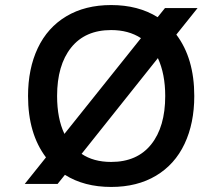

<svg xmlns="http://www.w3.org/2000/svg" viewBox="-20 -728 880 760"><path d="M678 -591Q749 -497 749 -348Q749 -240 710.5 -158.5Q672 -77 597.5 -32.5Q523 12 420 12Q313 12 237 -36L208 0H78L162 -105Q91 -199 91 -348Q91 -456 129.5 -537.5Q168 -619 242.5 -663.5Q317 -708 420 -708Q527 -708 604 -660L633 -696H762ZM235 -198 538 -577Q489 -609 420 -609Q317 -609 261.5 -539.5Q206 -470 206 -348Q206 -259 235 -198ZM605 -498 303 -119Q350 -87 420 -87Q523 -87 578.5 -156.5Q634 -226 634 -348Q634 -435 605 -498Z"/></svg>

Font: Amiko SemiBold
Style: Regular
Weight: 600
Designer: Pablo Impallari, Rodrigo Fuenzalida, Andres Torresi
Foundry: Impallari Type
Version: Version 1.001; ttfautohint (v1.3)